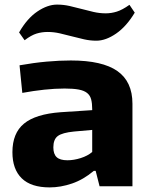

<svg xmlns="http://www.w3.org/2000/svg" viewBox="-20 -810 656 835"><path d="M196 5Q115 5 74.5 -34.5Q34 -74 34 -148Q34 -231 84.5 -272.5Q135 -314 244 -322L381 -331V-335Q381 -360 376.5 -377.5Q372 -395 359 -405.5Q346 -416 322.5 -420.5Q299 -425 261 -425Q219 -425 172.5 -420Q126 -415 77 -406L65 -526Q127 -537 182.5 -542Q238 -547 288 -547Q425 -547 490.5 -501Q556 -455 556 -359V0H413L396 -67H388Q343 -29 293.5 -12Q244 5 196 5ZM273 -113Q301 -113 331 -122.5Q361 -132 381 -149V-245L302 -238Q251 -233 231.5 -218.5Q212 -204 212 -169Q212 -140 226.5 -126.5Q241 -113 273 -113ZM63 -669Q98 -730 142.5 -760Q187 -790 228 -790Q256 -790 282.5 -784Q309 -778 335 -771Q361 -764 387 -758Q413 -752 440 -752Q464 -752 488 -759.5Q512 -767 543 -789L566 -755Q530 -695 485 -664Q440 -633 399 -633Q372 -633 345.5 -639Q319 -645 292.5 -652Q266 -659 240 -665Q214 -671 187 -671Q162 -671 139 -664Q116 -657 87 -635Z"/></svg>

Font: Encode Sans Wide
Style: Bold
Weight: 700
Designer: Pablo Impallari, Andres Torresi
Foundry: Pablo Impallari, Andres Torresi
Version: Version 1.000; ttfautohint (v1.00) -l 8 -r 50 -G 200 -x 14 -